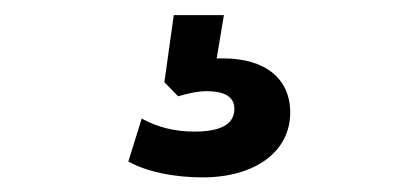

<svg xmlns="http://www.w3.org/2000/svg" viewBox="-20 -41 550 260"><path d="M254.4 199.2C325.2 199.2 373 164.6 373 111.3C373 65.4 338.9 38.1 282.7 38.1C279.8 38.1 276.9 38.1 273.4 38.1L283.2 -20.5H215.3L202.6 70.3L221.2 89.4C236.3 85 248 82.5 259.8 82.5C286.1 82.5 297.4 91.3 297.4 106.4C297.4 127 279.3 137.2 243.2 137.2C217.8 137.2 194.3 131.8 171.9 119.6L153.8 177.7C179.2 191.9 216.3 199.2 254.4 199.2Z"/></svg>

Font: Winston SemiBold
Style: Regular
Weight: 600
Designer: Vernon Adams, Kim Jin-seong, David Berlow, Cristiano Sobral
Foundry: The Winston Project Authors
Version: Version 3.004